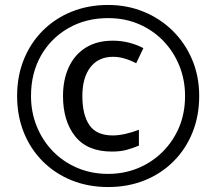

<svg xmlns="http://www.w3.org/2000/svg" viewBox="-20 -744 872 774"><path d="M431 -133Q332 -133 283 -194.5Q234 -256 234 -357Q234 -422 257 -472.5Q280 -523 325 -551.5Q370 -580 435 -580Q500 -580 558 -550L529 -489Q479 -515 436 -515Q377 -515 344.5 -473Q312 -431 312 -357Q312 -281 340.5 -239.5Q369 -198 435 -198Q458 -198 486.5 -204.5Q515 -211 540 -221V-157Q516 -147 491 -140Q466 -133 431 -133ZM416 10Q336 10 269 -17Q202 -44 152.5 -93.5Q103 -143 76 -210Q49 -277 49 -357Q49 -437 76 -504Q103 -571 152.5 -620.5Q202 -670 269 -697Q336 -724 416 -724Q492 -724 558.5 -697Q625 -670 675.5 -620.5Q726 -571 754.5 -504Q783 -437 783 -357Q783 -277 756 -210Q729 -143 679.5 -93.5Q630 -44 563 -17Q496 10 416 10ZM416 -43Q480 -43 536 -66Q592 -89 635 -131.5Q678 -174 702 -231Q726 -288 726 -357Q726 -422 703 -479Q680 -536 638.5 -579Q597 -622 540.5 -646.5Q484 -671 416 -671Q326 -671 255.5 -630.5Q185 -590 145 -519.5Q105 -449 105 -357Q105 -292 128 -235Q151 -178 192.5 -135Q234 -92 291 -67.5Q348 -43 416 -43Z"/></svg>

Font: Noto Sans Adlam
Style: Regular
Weight: 400
Designer: Mark Jamra, Neil Patel
Foundry: JamraPatel LLC
Version: Version 3.001